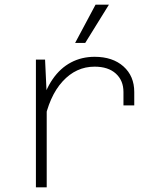

<svg xmlns="http://www.w3.org/2000/svg" viewBox="-20 -798 690 818"><path d="M506 -349V-406Q506 -455 473.5 -484.5Q441 -514 383 -514Q304 -514 246.5 -451Q189 -388 167 -272L154 -345Q172 -414 204.5 -461Q237 -508 282.5 -532Q328 -556 383 -556Q460 -556 506 -515Q552 -474 552 -406V-349ZM133 0V-544H172L179 -394V0ZM300 -615 387 -778H444L343 -615Z"/></svg>

Font: Azeret Mono Thin Thin
Style: Regular
Weight: 250
Version: Version 1.002